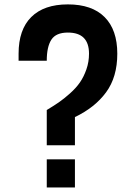

<svg xmlns="http://www.w3.org/2000/svg" viewBox="-20 -832 602 852"><path d="M187.5 -343.8Q218.3 -362.3 241 -377.9Q263.7 -393.6 290.8 -417.7Q317.9 -441.9 334.7 -466.3Q351.6 -490.7 363.3 -523.9Q375 -557.1 375 -593.8Q375 -687.5 281.2 -687.5Q228.5 -687.5 208 -656Q187.5 -624.5 187.5 -562.5H62.5V-593.8Q62.5 -700.7 118.9 -756.6Q175.3 -812.5 281.2 -812.5Q388.2 -812.5 444.3 -756.1Q500.5 -699.7 500.5 -593.8Q500.5 -490.2 450.9 -422.6Q401.4 -355 312.5 -312.5V-187.5H187.5ZM187.5 -125H312.5V0H187.5Z"/></svg>

Font: OswaldRegular
Style: Regular
Weight: 400
Designer: vernon adams
Foundry: vernon adams
Version: Version 1.000